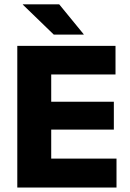

<svg xmlns="http://www.w3.org/2000/svg" viewBox="-20 -846 586 866"><path d="M58 0V-639H211V0ZM103.5 0V-130.5H505.5V0ZM147.5 -261.5V-387H493.5V-261.5ZM103 -510V-639H501V-510ZM247 -826.5 357.5 -691.5V-690H222.5L83 -825V-826.5Z"/></svg>

Font: Anek Bangla Medium
Style: Bold
Weight: 700
Version: Version 1.003